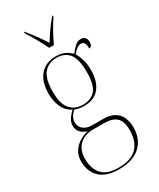

<svg xmlns="http://www.w3.org/2000/svg" viewBox="-248 -842 962 1160"><g transform="rotate(-30 233.0 -262.5)"><path d="M218 241Q133 241 88 199.5Q43 158 43 85Q43 46 61.5 17Q80 -12 109 -29.5Q138 -47 169 -54Q136 -63 121 -82.5Q106 -102 106 -127Q106 -147 117.5 -167.5Q129 -188 155 -212Q113 -233 95 -276Q77 -319 77 -367Q77 -449 116.5 -495.5Q156 -542 228 -542Q261 -542 287 -530.5Q313 -519 332 -499Q352 -525 370 -541Q388 -557 410 -557Q429 -557 439 -545.5Q449 -534 449 -517Q449 -499 442.5 -490Q436 -481 427 -481Q427 -508 419.5 -520Q412 -532 396 -532Q370 -532 338 -491Q350 -474 360.5 -440.5Q371 -407 371 -363Q371 -287 335.5 -241.5Q300 -196 228 -196Q211 -196 194.5 -198.5Q178 -201 164 -207Q144 -189 135.5 -172Q127 -155 127 -139Q127 -108 150 -89.5Q173 -71 211 -71H284Q353 -71 386.5 -35.5Q420 0 420 66Q420 145 368.5 193Q317 241 218 241ZM225 -206Q282 -206 312.5 -241.5Q343 -277 343 -365Q343 -458 312.5 -495Q282 -532 225 -532Q172 -532 138.5 -494Q105 -456 105 -364Q105 -280 137.5 -243Q170 -206 225 -206ZM221 231Q308 231 350 189Q392 147 392 66Q392 6 364.5 -20Q337 -46 278 -46H198Q144 -46 107.5 -12.5Q71 21 71 86Q71 151 105.5 191Q140 231 221 231ZM219 -606Q203 -640 179 -683Q155 -726 135 -755V-766H137Q168 -729 190.5 -698Q213 -667 236 -631Q258 -667 280 -698Q302 -729 333 -766H335V-755Q315 -726 291 -683Q267 -640 252 -606Z"/></g></svg>

Font: Noto Serif Display SemiCondensed Thin
Style: Regular
Weight: 100
Width: 4
Designer: Monotype Design Team
Foundry: Monotype Imaging Inc.
Version: Version 2.009